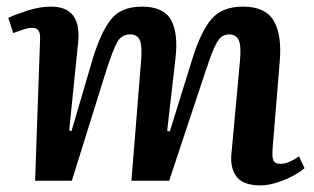

<svg xmlns="http://www.w3.org/2000/svg" viewBox="-20 -546 948 580"><path d="M406 -360Q410 -404 403 -423Q396 -442 373 -442Q347 -442 334 -418.5Q321 -395 301 -333L197 0H86L101 -425Q102 -445 96.5 -453.5Q91 -462 76 -462Q67 -462 54 -458Q41 -454 20 -446L5 -492Q26 -502 63 -514Q100 -526 134 -526Q227 -526 216 -418L189 -152L196 -150L260 -368Q284 -447 314.5 -486.5Q345 -526 409 -526Q474 -526 496.5 -486Q519 -446 510 -369L485 -151L493 -149L561 -368Q586 -449 618 -487.5Q650 -526 714 -526Q782 -526 807 -483Q832 -440 825 -360L804 -104Q801 -74 805.5 -62.5Q810 -51 827 -51Q852 -51 883 -74L900 -38Q886 -26 863.5 -14Q841 -2 815 6Q789 14 767 14Q714 14 694.5 -12.5Q675 -39 679 -80L705 -363Q709 -408 701 -425Q693 -442 672 -442Q658 -442 648 -434Q638 -426 627 -401.5Q616 -377 600 -328L491 0H377Z"/></svg>

Font: Literata 36pt SemiBold
Style: Italic
Weight: 600
Italic angle: -2°
Designer: Latin by Veronika Burian and Jose Scaglione. Greek by Irene Vlachou. Cyrillic by Vera Evstafieva
Foundry: TypeTogether
Version: Version 3.002